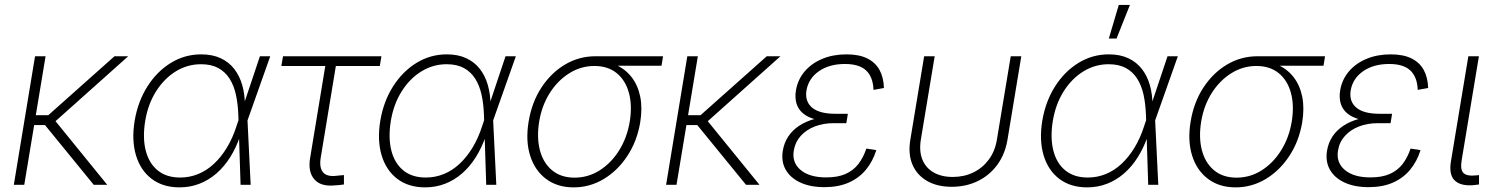

<svg xmlns="http://www.w3.org/2000/svg" viewBox="-20 -770 6241 800"><path d="M169.9 -535.6 81.1 0H37.6L126 -535.6ZM514.2 -535.6 193.4 -249H101.6L107.9 -290H181.2L457 -535.6ZM370.6 0 162.6 -254.9 197.8 -281.7 426.8 0Z M728 10.7Q658.7 10.7 612.1 -24.7Q565.4 -60.1 546.6 -122.8Q527.8 -185.5 541 -266.6Q554.7 -347.7 594.5 -410.2Q634.3 -472.7 692.1 -508.1Q750 -543.5 818.4 -543.5Q865.2 -543.5 899.7 -527.3Q934.1 -511.2 956.3 -482.4Q978.5 -453.6 989.5 -414.8Q1000.5 -376 1000.5 -330.1H1014.6L1011.2 -270L1024.4 0H982.4L973.1 -288.1Q971.7 -335.4 963.1 -374.8Q954.6 -414.1 936.3 -442.6Q918 -471.2 888.9 -486.8Q859.9 -502.4 817.4 -502.4Q761.2 -502.4 712.6 -472.7Q664.1 -442.9 630.4 -389.6Q596.7 -336.4 585 -266.1Q573.7 -195.8 587.2 -142.8Q600.6 -89.8 637 -60.1Q673.3 -30.3 730.5 -30.3Q770 -30.3 805.4 -44.7Q840.8 -59.1 870.8 -86.9Q900.9 -114.7 925 -154.3Q949.2 -193.8 965.3 -244.1L1063 -535.6H1106L1010.7 -266.6L994.6 -205.6H981.4Q964.4 -155.3 939.2 -115.2Q914.1 -75.2 881.6 -47.1Q849.1 -19 810.5 -4.2Q772 10.7 728 10.7Z M1375.5 2.4Q1316.9 8.3 1289.8 -22.7Q1262.7 -53.7 1272 -110.8L1335.4 -495.1H1152.3L1159.2 -535.6H1569.3L1562.5 -495.1H1379.4L1316.4 -113.3Q1309.6 -71.8 1325.9 -52.2Q1342.3 -32.7 1381.8 -37.6Q1388.7 -38.1 1397 -39.1Q1405.3 -40 1413.1 -40.5V-1.5Q1404.3 0 1394.8 1Q1385.3 2 1375.5 2.4Z M1751.5 10.7Q1682.1 10.7 1635.5 -24.7Q1588.9 -60.1 1570.1 -122.8Q1551.3 -185.5 1564.5 -266.6Q1578.1 -347.7 1617.9 -410.2Q1657.7 -472.7 1715.6 -508.1Q1773.4 -543.5 1841.8 -543.5Q1888.7 -543.5 1923.1 -527.3Q1957.5 -511.2 1979.7 -482.4Q2002 -453.6 2012.9 -414.8Q2023.9 -376 2023.9 -330.1H2038.1L2034.7 -270L2047.9 0H2005.9L1996.6 -288.1Q1995.1 -335.4 1986.6 -374.8Q1978 -414.1 1959.7 -442.6Q1941.4 -471.2 1912.4 -486.8Q1883.3 -502.4 1840.8 -502.4Q1784.7 -502.4 1736.1 -472.7Q1687.5 -442.9 1653.8 -389.6Q1620.1 -336.4 1608.4 -266.1Q1597.2 -195.8 1610.6 -142.8Q1624 -89.8 1660.4 -60.1Q1696.8 -30.3 1753.9 -30.3Q1793.5 -30.3 1828.9 -44.7Q1864.3 -59.1 1894.3 -86.9Q1924.3 -114.7 1948.5 -154.3Q1972.7 -193.8 1988.8 -244.1L2086.4 -535.6H2129.4L2034.2 -266.6L2018.1 -205.6H2004.9Q1987.8 -155.3 1962.6 -115.2Q1937.5 -75.2 1905 -47.1Q1872.6 -19 1834 -4.2Q1795.4 10.7 1751.5 10.7Z M2370.1 10.7Q2302.2 10.7 2255.4 -24.4Q2208.5 -59.6 2189 -121.3Q2169.4 -183.1 2182.6 -263.2Q2195.8 -343.8 2235.8 -405Q2275.9 -466.3 2334.2 -501Q2392.6 -535.6 2460.4 -535.6H2742.7L2736.3 -496.1H2517.6L2456.5 -495.1Q2400.4 -495.1 2352.1 -464.8Q2303.7 -434.6 2270.8 -382.6Q2237.8 -330.6 2226.6 -263.7Q2215.8 -196.3 2229.7 -143.6Q2243.7 -90.8 2280.5 -60.3Q2317.4 -29.8 2374 -29.8Q2430.7 -29.8 2478.8 -60.3Q2526.9 -90.8 2559.8 -143.6Q2592.8 -196.3 2604 -263.7Q2614.7 -330.6 2600.6 -382.8Q2586.4 -435.1 2549.8 -465.1Q2513.2 -495.1 2456.5 -495.1L2457.5 -517.1Q2507.8 -517.1 2547.1 -499.3Q2586.4 -481.4 2612.3 -447.8Q2638.2 -414.1 2647.7 -366.7Q2657.2 -319.3 2647.5 -259.8Q2634.3 -181.6 2594.2 -120.6Q2554.2 -59.6 2496.1 -24.4Q2438 10.7 2370.1 10.7Z M2887.7 -535.6 2798.8 0H2755.4L2843.8 -535.6ZM3231.9 -535.6 2911.1 -249H2819.3L2825.7 -290H2898.9L3174.8 -535.6ZM3088.4 0 2880.4 -254.9 2915.5 -281.7 3144.5 0Z M3415 9.8Q3355.5 9.8 3314 -9.8Q3272.5 -29.3 3253.4 -63.5Q3234.4 -97.7 3241.7 -142.1Q3247.1 -174.8 3264.4 -201.2Q3281.7 -227.5 3310.3 -246.3Q3338.9 -265.1 3377.7 -275.4Q3416.5 -285.6 3464.4 -285.6H3511.2L3506.3 -256.8H3453.6Q3410.6 -256.8 3375.2 -243.2Q3339.8 -229.5 3316.7 -204.1Q3293.5 -178.7 3287.6 -143.6Q3278.8 -93.3 3315.7 -62Q3352.5 -30.8 3422.9 -30.8Q3470.7 -30.8 3503.2 -45.2Q3535.6 -59.6 3556.4 -86.4Q3577.1 -113.3 3589.8 -150.9L3631.3 -144.5Q3616.7 -97.7 3588.1 -63Q3559.6 -28.3 3516.6 -9.3Q3473.6 9.8 3415 9.8ZM3460.4 -263.2Q3412.6 -263.2 3378.9 -272.2Q3345.2 -281.2 3325.4 -298.1Q3305.7 -314.9 3298.6 -339.1Q3291.5 -363.3 3296.4 -393.6Q3304.2 -439 3333 -472.7Q3361.8 -506.3 3406.5 -524.9Q3451.2 -543.5 3507.3 -543.5Q3559.6 -543.5 3593.5 -526.6Q3627.4 -509.8 3644.5 -478.8Q3661.6 -447.8 3663.1 -403.3L3619.6 -395.5Q3617.7 -448.7 3589.1 -476.1Q3560.5 -503.4 3500.5 -503.4Q3435.5 -503.4 3392.3 -473.4Q3349.1 -443.4 3340.3 -393.6Q3333 -347.7 3363.5 -321.8Q3394 -295.9 3460.4 -295.9H3512.7L3507.3 -263.2Z M3945.3 8.3Q3885.7 8.3 3843.5 -15.6Q3801.3 -39.6 3782.2 -83.5Q3763.2 -127.4 3772.9 -187L3830.6 -535.6H3874.5L3816.9 -188.5Q3809.1 -140.1 3823.2 -105.2Q3837.4 -70.3 3870.1 -51.5Q3902.8 -32.7 3949.7 -32.7Q3997.1 -32.7 4035.6 -51.5Q4074.2 -70.3 4100.1 -105.2Q4126 -140.1 4133.8 -188.5L4191.4 -535.6H4235.4L4177.7 -187Q4167.5 -127.4 4135.5 -83.5Q4103.5 -39.6 4054.4 -15.6Q4005.4 8.3 3945.3 8.3Z M4509.8 10.7Q4440.4 10.7 4393.8 -24.7Q4347.2 -60.1 4328.4 -122.8Q4309.6 -185.5 4322.8 -266.6Q4336.4 -347.7 4376.2 -410.2Q4416 -472.7 4473.9 -508.1Q4531.7 -543.5 4600.1 -543.5Q4647 -543.5 4681.4 -527.3Q4715.8 -511.2 4738 -482.4Q4760.3 -453.6 4771.2 -414.8Q4782.2 -376 4782.2 -330.1H4796.4L4793 -270L4806.2 0H4764.2L4754.9 -288.1Q4753.4 -335.4 4744.9 -374.8Q4736.3 -414.1 4718 -442.6Q4699.7 -471.2 4670.7 -486.8Q4641.6 -502.4 4599.1 -502.4Q4543 -502.4 4494.4 -472.7Q4445.8 -442.9 4412.1 -389.6Q4378.4 -336.4 4366.7 -266.1Q4355.5 -195.8 4368.9 -142.8Q4382.3 -89.8 4418.7 -60.1Q4455.1 -30.3 4512.2 -30.3Q4551.8 -30.3 4587.2 -44.7Q4622.6 -59.1 4652.6 -86.9Q4682.6 -114.7 4706.8 -154.3Q4731 -193.8 4747.1 -244.1L4844.7 -535.6H4887.7L4792.5 -266.6L4776.4 -205.6H4763.2Q4746.1 -155.3 4720.9 -115.2Q4695.8 -75.2 4663.3 -47.1Q4630.9 -19 4592.3 -4.2Q4553.7 10.7 4509.8 10.7ZM4600.1 -609.4 4641.6 -749.5H4688L4632.3 -609.4Z M5128.4 10.7Q5060.5 10.7 5013.7 -24.4Q4966.8 -59.6 4947.3 -121.3Q4927.7 -183.1 4940.9 -263.2Q4954.1 -343.8 4994.1 -405Q5034.2 -466.3 5092.5 -501Q5150.9 -535.6 5218.8 -535.6H5501L5494.6 -496.1H5275.9L5214.8 -495.1Q5158.7 -495.1 5110.4 -464.8Q5062 -434.6 5029.1 -382.6Q4996.1 -330.6 4984.9 -263.7Q4974.1 -196.3 4988 -143.6Q5002 -90.8 5038.8 -60.3Q5075.7 -29.8 5132.3 -29.8Q5189 -29.8 5237.1 -60.3Q5285.2 -90.8 5318.1 -143.6Q5351.1 -196.3 5362.3 -263.7Q5373 -330.6 5358.9 -382.8Q5344.7 -435.1 5308.1 -465.1Q5271.5 -495.1 5214.8 -495.1L5215.8 -517.1Q5266.1 -517.1 5305.4 -499.3Q5344.7 -481.4 5370.6 -447.8Q5396.5 -414.1 5406 -366.7Q5415.5 -319.3 5405.8 -259.8Q5392.6 -181.6 5352.5 -120.6Q5312.5 -59.6 5254.4 -24.4Q5196.3 10.7 5128.4 10.7Z M5682.6 9.8Q5623 9.8 5581.5 -9.8Q5540 -29.3 5521 -63.5Q5502 -97.7 5509.3 -142.1Q5514.6 -174.8 5532 -201.2Q5549.3 -227.5 5577.9 -246.3Q5606.4 -265.1 5645.3 -275.4Q5684.1 -285.6 5731.9 -285.6H5778.8L5773.9 -256.8H5721.2Q5678.2 -256.8 5642.8 -243.2Q5607.4 -229.5 5584.2 -204.1Q5561 -178.7 5555.2 -143.6Q5546.4 -93.3 5583.3 -62Q5620.1 -30.8 5690.4 -30.8Q5738.3 -30.8 5770.8 -45.2Q5803.2 -59.6 5824 -86.4Q5844.7 -113.3 5857.4 -150.9L5898.9 -144.5Q5884.3 -97.7 5855.7 -63Q5827.1 -28.3 5784.2 -9.3Q5741.2 9.8 5682.6 9.8ZM5728 -263.2Q5680.2 -263.2 5646.5 -272.2Q5612.8 -281.2 5593 -298.1Q5573.2 -314.9 5566.2 -339.1Q5559.1 -363.3 5564 -393.6Q5571.8 -439 5600.6 -472.7Q5629.4 -506.3 5674.1 -524.9Q5718.8 -543.5 5774.9 -543.5Q5827.1 -543.5 5861.1 -526.6Q5895 -509.8 5912.1 -478.8Q5929.2 -447.8 5930.7 -403.3L5887.2 -395.5Q5885.3 -448.7 5856.7 -476.1Q5828.1 -503.4 5768.1 -503.4Q5703.1 -503.4 5659.9 -473.4Q5616.7 -443.4 5607.9 -393.6Q5600.6 -347.7 5631.1 -321.8Q5661.6 -295.9 5728 -295.9H5780.3L5774.9 -263.2Z M6119.6 1.5Q6065.9 5.9 6041.3 -18.1Q6016.6 -42 6025.4 -96.7L6098.1 -535.6H6142.1L6070.3 -102.5Q6063.5 -62 6078.4 -48.6Q6093.3 -35.2 6128.4 -39.1Q6134.3 -39.6 6136.5 -39.8Q6138.7 -40 6142.6 -40.5V-1.5Q6138.2 -1 6132.1 0Q6126 1 6119.6 1.5Z"/></svg>

Font: Inter 20pt ExtraLight
Style: Italic
Weight: 250
Italic angle: -9.3988°
Version: Version 4.001;git-66647c0bb